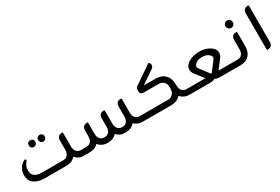

<svg xmlns="http://www.w3.org/2000/svg" viewBox="57 -1386 3249 2225"><g transform="rotate(-30 1681.0 -273.5)"><path d="M320 -377Q301 -377 289 -390Q277 -403 277 -422Q277 -442 289 -454.5Q301 -467 320 -467Q339 -467 351.5 -454.5Q364 -442 364 -422Q364 -403 351.5 -390Q339 -377 320 -377ZM447 -377Q428 -377 415 -390Q402 -403 402 -422Q402 -442 415 -454.5Q428 -467 447 -467Q465 -467 477.5 -454.5Q490 -442 490 -422Q490 -403 477.5 -390Q465 -377 447 -377ZM775 -74H830V0H770Q731 0 703 -14.5Q675 -29 658 -51Q615 0 535 0H242Q161 0 108.5 -37.5Q56 -75 56 -154Q56 -195 77.5 -235.5Q99 -276 140 -298Q150 -303 157 -303Q168 -303 168 -292Q168 -284 163 -278Q141 -250 132 -227.5Q123 -205 123 -177Q123 -120 159 -97Q195 -74 245 -74H538Q578 -74 598 -100.5Q618 -127 618 -169V-291Q618 -323 634.5 -340.5Q651 -358 679 -358H686Q694 -358 694 -350V-168Q695 -120 718 -97Q741 -74 775 -74Z M1561 -74H1615V0H1563Q1524 0 1495 -12.5Q1466 -25 1446 -44Q1404 10 1322 9Q1280 9 1252 -4.5Q1224 -18 1205 -40Q1165 9 1083 9Q1042 9 1012.5 -6.5Q983 -22 963 -46Q922 0 846 0H820V-74H848Q888 -74 908 -100.5Q928 -127 928 -169V-246Q928 -278 944.5 -295.5Q961 -313 989 -313H996Q1004 -313 1004 -305V-159Q1004 -116 1024.5 -90.5Q1045 -65 1085 -65Q1125 -65 1145.5 -90.5Q1166 -116 1166 -159V-271Q1166 -304 1182.5 -321Q1199 -338 1227 -338H1234Q1242 -338 1242 -331V-159Q1242 -116 1262.5 -90.5Q1283 -65 1323 -65Q1363 -65 1383.5 -90.5Q1404 -116 1404 -159V-291Q1404 -323 1420 -340.5Q1436 -358 1464 -358H1471Q1480 -358 1480 -350V-168Q1481 -120 1504 -97Q1527 -74 1561 -74Z M2187 -74H2242V0H2190Q2147 0 2116 -15Q2085 -30 2066 -52Q2043 -26 2010 -13Q1977 0 1941 0H1604V-74H1938Q1978 -74 2003.5 -100.5Q2029 -127 2029 -181Q2029 -239 2001.5 -263Q1974 -287 1938 -287H1742Q1690 -287 1690 -329V-347Q1690 -359 1693.5 -370Q1697 -381 1708 -388L1949 -553Q1954 -558 1958 -555Q1978 -541 1977 -517Q1976 -493 1954 -478L1784 -362Q1780 -358 1785 -358H1941Q1984 -358 2021.5 -340Q2059 -322 2082.5 -283Q2106 -244 2107 -181V-168Q2107 -120 2130 -97Q2153 -74 2187 -74Z M2458 0H2231V-74H2439L2348 -192Q2337 -206 2332 -221Q2327 -236 2327 -249Q2326 -288 2355 -316.5Q2384 -345 2431 -361Q2478 -377 2527 -377Q2576 -378 2622.5 -361.5Q2669 -345 2698.5 -316Q2728 -287 2726 -249Q2725 -236 2720.5 -221Q2716 -206 2705 -192L2615 -74H2852V0H2594Q2550 0 2527 -16Q2514 -6 2496 -3Q2478 0 2458 0ZM2434 -202 2520 -89Q2527 -82 2532 -89L2619 -202Q2625 -210 2631.5 -219.5Q2638 -229 2638 -239Q2638 -261 2609 -283.5Q2580 -306 2527 -306Q2472 -306 2443.5 -283.5Q2415 -261 2415 -239Q2415 -229 2421.5 -219.5Q2428 -210 2434 -202Z M2990 -528Q3011 -528 3025 -514Q3039 -500 3039 -478Q3039 -458 3025 -443Q3011 -428 2990 -428Q2970 -428 2955.5 -443Q2941 -458 2941 -478Q2941 -500 2955.5 -514Q2970 -528 2990 -528ZM2867 0H2841V-74H2869Q2909 -74 2929 -100.5Q2949 -127 2949 -169V-291Q2949 -323 2965.5 -340.5Q2982 -358 3010 -358H3017Q3025 -358 3025 -350V-168Q3025 -89 2983 -44.5Q2941 0 2867 0Z M3235 0H3228Q3220 0 3220 -8V-488Q3220 -521 3236.5 -538.5Q3253 -556 3281 -556H3288Q3296 -556 3296 -548V-68Q3296 -35 3280 -17.5Q3264 0 3235 0Z"/></g></svg>

Font: Zain
Style: Regular
Weight: 400
Designer: Zain,Boutros
Foundry: Mobile Telecommunications Company (Zain), 2024
Version: Version 1.51; ttfautohint (v1.8.4)